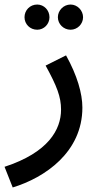

<svg xmlns="http://www.w3.org/2000/svg" viewBox="-48 -596 447 846"><path d="M116 -465C146 -465 170 -490 170 -520C170 -551 146 -576 116 -576C84 -576 60 -551 60 -520C60 -490 84 -465 116 -465ZM263 -465C293 -465 318 -490 318 -520C318 -550 293 -576 263 -576C232 -576 207 -550 207 -520C207 -490 232 -465 263 -465ZM8 230C149 187 315 75 315 -122C315 -184 292 -264 243 -352L153 -307C203 -216 221 -169 221 -113C221 -25 165 76 -28 139Z"/></svg>

Font: Noto Sans Arabic UI Md
Style: Regular
Weight: 500
Designer: Monotype Design Team, Nadine Chahine and Nizar Qandah
Foundry: Monotype Imaging Inc.
Version: Version 2.010